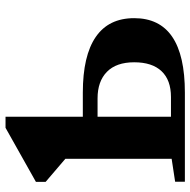

<svg xmlns="http://www.w3.org/2000/svg" viewBox="-17 -678 695 701"><g transform="rotate(-90 330.5 -327.5)"><path d="M453.6 -185.1Q453.6 -250.5 418.7 -284.7Q383.8 -318.8 321.8 -318.8H254.9V-50.8H326.7Q388.7 -50.8 421.1 -85.2Q453.6 -119.6 453.6 -185.1ZM214.4 -654.8H254.9V-372.6H342.8Q477.5 -372.6 546.1 -325.4Q614.7 -278.3 614.7 -185.1Q614.7 0 342.8 0H17.6V-35.6L101.1 -48.3V-436.5L17.1 -508.3V-543.9Z"/></g></svg>

Font: Tinos
Style: Bold
Weight: 700
Designer: Steve Matteson
Foundry: Monotype Imaging Inc.
Version: Version 1.23